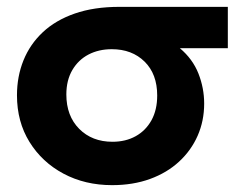

<svg xmlns="http://www.w3.org/2000/svg" viewBox="-20 -525 706 560"><path d="M307 15Q228 15 165.2 -18.5Q102.5 -52 66 -111Q29.5 -170 29.5 -247Q29.5 -302 48.5 -349Q67.5 -396 104.8 -431Q142 -466 198 -485.5Q254 -505 328.5 -505H644.5V-384.5H504.5Q542 -353 558.8 -310.5Q575.5 -268 575.5 -223Q575.5 -172.5 556.5 -129.2Q537.5 -86 502.2 -53.5Q467 -21 417.5 -3Q368 15 307 15ZM308 -111.5Q346.5 -111.5 375.8 -127.8Q405 -144 421.8 -174.2Q438.5 -204.5 438.5 -246.5Q438.5 -309 401.8 -345.2Q365 -381.5 306 -381.5Q268 -381.5 238.2 -366Q208.5 -350.5 191 -320.8Q173.5 -291 173.5 -249.5Q173.5 -187 211 -149.2Q248.5 -111.5 308 -111.5Z"/></svg>

Font: Geologica SemiBold
Style: Regular
Weight: 600
Designer: Sindre Bremnes, Frode Helland
Foundry: Monokrom Skriftforlag AS
Version: Version 1.010;gftools[0.9.28]